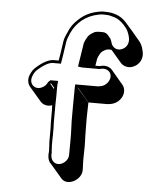

<svg xmlns="http://www.w3.org/2000/svg" viewBox="-59 -804 768 980"><g transform="rotate(5 325.0 -314.5)"><path d="M489 -565 543 -502C554 -489 580 -478 606 -489C637 -501 659 -534 647 -575C643 -595 635 -612 623 -625C599 -654 574 -683 549 -711C533 -729 514 -741 495 -747C476 -753 463 -755 456 -755C436 -755 430 -758 407 -753C367 -746 333 -729 307 -704C283 -683 267 -660 258 -635C249 -617 242 -600 240 -584L231 -522L225 -487H207C179 -489 146 -473 108 -438C99 -430 91 -418 84 -401C74 -377 80 -354 92 -340L152 -270C163 -257 187 -247 212 -257C212 -246 213 -236 213 -228V-167L214 -140V-93C212 -63 219 -34 215 -5C215 16 220 32 232 42L292 112C324 149 397 110 396 59C396 44 395 34 395 30C393 5 397 -60 395 -91L394 -117C394 -161 392 -197 394 -248L395 -286L334 -357L335 -358L395 -287H486C518 -287 543 -298 559 -321C577 -346 574 -376 560 -392L500 -463C488 -477 465 -486 437 -477H414L420 -514C428 -534 434 -549 452 -558C456 -560 459 -562 461 -563C476 -567 476 -565 489 -565ZM214 -340 193 -365 196 -368 214 -347ZM335 -522 326 -465 339 -463C345 -462 351 -462 356 -462H437C483 -477 513 -437 486 -399C474 -382 457 -373 428 -373H320L319 -356C318 -297 318 -238 318 -185L319 -159C322 -107 320 -49 320 -10C320 14 296 36 275 39C246 43 230 21 230 -6C231 -11 231 -16 230 -22C226 -67 230 -93 229 -143L228 -169V-230C228 -248 228 -273 229 -306V-344C229 -353 229 -361 230 -369L231 -383H192L181 -373C175 -360 168 -351 154 -344C128 -330 105 -342 97 -361C87 -383 105 -416 118 -428C156 -462 182 -474 204 -472H238L246 -522L255 -584C257 -598 264 -614 271 -631C295 -685 343 -726 407 -738C430 -743 434 -740 454 -740C457 -740 470 -738 489 -732C506 -727 521 -716 537 -700L550 -685C560 -673 566 -658 571 -640C580 -607 565 -582 541 -573C513 -562 492 -581 487 -598C483 -610 482 -614 479 -620C469 -632 459 -651 437 -651C418 -651 413 -652 396 -648C393 -646 391 -645 386 -642C363 -630 355 -612 345 -587Z"/></g></svg>

Font: AppleStorm
Style: ShdXbdIta
Weight: 800
Foundry: Cannot Into Space Fonts
Version: Version 1.01